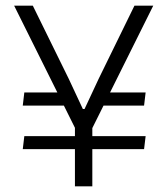

<svg xmlns="http://www.w3.org/2000/svg" viewBox="-20 -659 594 679"><path d="M321 -285.5 334.5 -332H495L489.5 -285.5ZM66 -177.5H495L489.5 -131.5H60.5ZM218 -332 231.5 -285.5H60.5L66 -332ZM249 -199 30 -639H96L223 -380.5L273 -273.5H279L329 -380.5L455.5 -639H522L303 -199ZM245 0V-258.5H306.5V0Z"/></svg>

Font: Anek Latin Medium Light
Style: Regular
Weight: 300
Version: Version 1.003